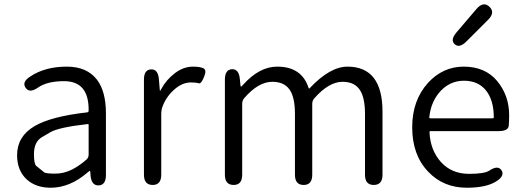

<svg xmlns="http://www.w3.org/2000/svg" viewBox="-20 -866 2446 899"><path d="M217 13Q148 13 105 -26Q60 -68 60 -139Q60 -227 141 -275Q219 -321 389 -340Q395 -341 395 -348Q397 -486 280 -486Q201 -486 158 -456Q118 -428 100 -455Q81 -482 122 -508Q191 -554 293 -554Q387 -554 434 -493Q476 -438 476 -335V-47Q476 0 443 2Q409 4 404 -43L403 -60Q402 -66 400.5 -66Q399 -66 387 -56Q306 13 217 13ZM239 -53Q279 -53 317 -72Q352 -90 385 -119Q395 -128 395 -142V-281Q395 -286 390 -285Q256 -270 216 -247Q195 -235 175 -223Q139 -201 139 -144Q139 -98 150 -89Q168 -74 187 -59Q195 -53 239 -53Z M695 0Q654 0 654 -48V-493Q654 -540 687 -541Q720 -543 724 -495L728 -447Q728 -441 729.5 -441Q731 -441 736 -451Q759 -493 799 -523.5Q839 -554 884 -554Q917 -554 933 -546Q949 -538 935 -505Q922 -472 910 -476Q898 -480 874 -480Q836 -480 801 -451Q761 -418 742 -370Q735 -352 735 -333V-48Q735 0 695 0Z M1074 0Q1033 0 1033 -48V-493Q1033 -540 1066 -542Q1099 -543 1103 -496L1106 -466Q1107 -460 1108.5 -460Q1110 -460 1119 -470Q1195 -554 1278 -554Q1393 -554 1425 -454Q1427 -449 1430 -453Q1525 -554 1607 -554Q1771 -554 1771 -343V-48Q1771 0 1730 0Q1689 0 1689 -48V-333Q1689 -411 1663.5 -447Q1638 -483 1584 -483Q1520 -483 1452 -406Q1442 -395 1442 -380V-48Q1442 0 1402 0Q1361 0 1361 -48V-333Q1361 -411 1335.5 -447Q1310 -483 1255 -483Q1190 -483 1124 -407Q1114 -395 1114 -380V-48Q1114 0 1074 0Z M2166 13Q2056 13 1985 -62Q1910 -140 1910 -270Q1910 -396 1984 -478Q2054 -554 2151 -554Q2252 -554 2308 -486.5Q2364 -419 2364 -326Q2364 -301 2362 -277Q2360 -252 2313 -252H1996Q1991 -252 1991 -247Q1995 -162 2045 -107Q2095 -52 2176 -52Q2248 -52 2271 -67Q2311 -94 2328 -69Q2345 -43 2304 -17Q2257 13 2166 13ZM1990 -317Q1990 -312 1995 -312H2287Q2292 -312 2292 -317Q2292 -397 2255.5 -442.5Q2219 -488 2152 -488Q2090 -488 2045 -442Q1998 -393 1990 -317ZM2164 -672Q2131 -639 2109 -659Q2087 -679 2118 -715L2211 -824Q2243 -861 2271 -835Q2300 -808 2266 -774Z"/></svg>

Font: Resource Han Rounded KR Normal
Style: Regular
Weight: 350
Designer: Cyano Hao (round all glyphs); Ryoko NISHIZUKA 西塚涼子 (kana, bopomofo & ideographs); Paul D. Hunt (Latin, Greek & Cyrillic)
Foundry: Cyano Hao
Version: 0.990